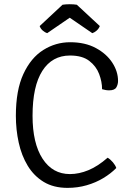

<svg xmlns="http://www.w3.org/2000/svg" viewBox="-20 -900 640 932"><path d="M475.5 -467Q475.5 -503 461.2 -540.8Q447 -578.5 413.2 -604.5Q379.5 -630.5 320 -630.5Q233 -630.5 185.5 -556Q138 -481.5 138 -338Q138 -204.5 186.5 -129.8Q235 -55 319.5 -55Q363.5 -55 409 -73.8Q454.5 -92.5 502.5 -134.5Q516.5 -126 528.2 -112Q540 -98 544.5 -84.5Q518 -57.5 481.5 -35.5Q445 -13.5 401 -0.8Q357 12 308 12Q240 12 192.2 -17Q144.5 -46 114.5 -95.5Q84.5 -145 70.8 -207.8Q57 -270.5 57 -338Q57 -462 93.5 -540.8Q130 -619.5 190 -657.2Q250 -695 320.5 -695Q393 -695 445 -667Q497 -639 525 -596Q553 -553 553 -507Q553 -490.5 544.8 -476Q536.5 -461.5 510 -461.5Q500.5 -461.5 493.5 -462.8Q486.5 -464 475.5 -467ZM353 -877 464.5 -773.5Q459.5 -760.5 448.8 -751.2Q438 -742 428 -739L318.5 -814L209 -739Q199 -742 188 -751.2Q177 -760.5 172.5 -773.5L283.5 -877Q290.5 -878 299.8 -878.8Q309 -879.5 318.5 -879.5Q328.5 -879.5 337.2 -878.8Q346 -878 353 -877Z"/></svg>

Font: Signika Light Light
Style: Regular
Weight: 300
Version: Version 2.001